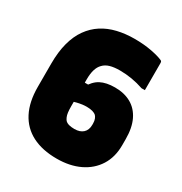

<svg xmlns="http://www.w3.org/2000/svg" viewBox="-172 -848 944 995"><g transform="rotate(30 300.0 -350.0)"><path d="M348 -720Q403 -720 448 -711.5Q493 -703 518 -692Q523 -690 524.5 -686.5Q526 -683 526 -676Q526 -673 526 -657Q526 -641 526 -619Q526 -597 526 -574.5Q526 -552 526 -535.5Q526 -519 526 -516H506Q471 -528 435.5 -534Q400 -540 364 -540Q329 -540 305 -533Q281 -526 266 -510Q251 -495 244 -471Q237 -447 237 -414V-254Q237 -231 239 -216Q241 -201 245.5 -191Q250 -181 255 -175Q264 -166 278 -162.5Q292 -159 310 -159Q343 -159 361.5 -176Q380 -193 380 -224V-232Q380 -248 375.5 -259Q371 -270 365 -276Q359 -282 344.5 -286.5Q330 -291 308 -291Q283 -291 254 -284Q225 -277 199 -263V-394H282L242 -371Q267 -416 300.5 -433.5Q334 -451 386 -451Q442 -451 482.5 -428Q523 -405 545 -359.5Q567 -314 567 -246V-210Q567 -139 534.5 -87.5Q502 -36 443.5 -8Q385 20 307 20Q221 20 160.5 -11Q100 -42 68.5 -103Q37 -164 37 -253V-392Q37 -463 51.5 -517Q66 -571 93.5 -609.5Q121 -648 159 -672.5Q197 -697 245 -708.5Q293 -720 348 -720Z"/></g></svg>

Font: Recursive Black
Style: Regular
Weight: 900
Version: Version 1.085